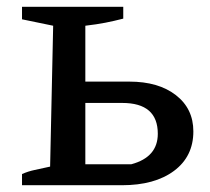

<svg xmlns="http://www.w3.org/2000/svg" viewBox="-20 -547 620 567"><path d="M45 0V-33Q63 -41 82 -45Q101 -49 128 -55L137 -471L45 -490V-527H344V-492Q317 -485 291.5 -480Q266 -475 232 -471V-306H362Q448 -306 499.5 -266Q551 -226 551 -159Q551 -85 494 -42.5Q437 0 340 0ZM232 -62H368Q446 -83 446 -152Q446 -243 341 -243H232Z"/></svg>

Font: Piazzolla SC Medium
Style: Regular
Weight: 500
Designer: Juan Pablo del Peral
Foundry: Huerta Tipografica
Version: Version 1.330